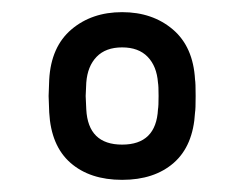

<svg xmlns="http://www.w3.org/2000/svg" viewBox="-20 -725 401 316"><path d="M301 -594Q302 -589 302 -567Q302 -545 301 -540Q298 -485 266 -457Q234 -429 181 -429Q128 -429 96 -457Q64 -485 61 -540L60 -567L61 -594Q64 -648 97.5 -676.5Q131 -705 181 -705Q231 -705 264.5 -676.5Q298 -648 301 -594ZM121 -567 122 -545Q125 -487 181 -487Q237 -487 240 -545Q241 -550 241 -567Q241 -584 240 -589Q238 -616 223 -631.5Q208 -647 181 -647Q154 -647 139 -631.5Q124 -616 122 -589Z"/></svg>

Font: Rubik
Style: Regular
Weight: 300
Designer: Hubert & Fischer
Foundry: Hubert & Fischer
Version: Version 1.100